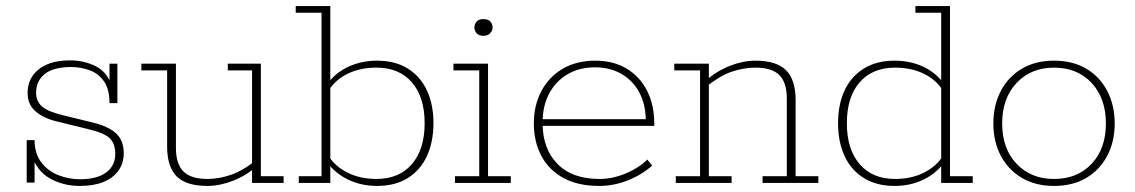

<svg xmlns="http://www.w3.org/2000/svg" viewBox="-20 -603 3742 633"><path d="M243 10Q188 10 144 -15Q100 -40 82 -98L94 -105V-1H68V-141H94Q94 -97 116 -68Q138 -39 172.5 -25.5Q207 -12 243 -12Q299 -12 329.5 -34Q360 -56 360 -96Q360 -128 343 -146Q326 -164 272 -177L170 -202Q123 -213 97 -236Q71 -259 71 -296Q71 -329 87.5 -353Q104 -377 135 -390.5Q166 -404 211 -404Q258 -404 297 -384Q336 -364 350 -314L341 -309V-393H367V-263H341Q341 -310 322 -336Q303 -362 274 -372Q245 -382 215 -382Q156 -382 127.5 -359Q99 -336 99 -297Q99 -269 118.5 -252Q138 -235 184 -224L286 -199Q339 -186 363.5 -162.5Q388 -139 388 -98Q388 -65 370.5 -40.5Q353 -16 321 -3Q289 10 243 10Z M664 10Q594 10 562.5 -21.5Q531 -53 531 -120V-371H446V-393H560V-115Q560 -63 584.5 -38Q609 -13 664 -13Q702 -13 742.5 -27Q783 -41 832 -81L811 -59V-371H731V-393H840V-22H915V0H811V-52L829 -57Q792 -24 748 -7Q704 10 664 10Z M1223 10Q1171 10 1127.5 -11Q1084 -32 1058 -69L1069 -64V0H965V-22H1040V-561H955V-583H1069V-332L1058 -324Q1084 -362 1127.5 -382.5Q1171 -403 1223 -403Q1283 -403 1324.5 -377Q1366 -351 1387.5 -305Q1409 -259 1409 -197Q1409 -135 1387.5 -88.5Q1366 -42 1324.5 -16Q1283 10 1223 10ZM1221 -13Q1296 -13 1338 -62Q1380 -111 1380 -197Q1380 -283 1338 -331.5Q1296 -380 1221 -380Q1169 -380 1128.5 -361Q1088 -342 1065 -307L1069 -325V-73L1065 -86Q1088 -52 1128.5 -32.5Q1169 -13 1221 -13Z M1480 0V-22H1560V-371H1475V-393H1589V-22H1664V0ZM1574 -485Q1558 -485 1551 -494Q1544 -503 1544 -512Q1544 -523 1551 -531.5Q1558 -540 1574 -540Q1590 -540 1597 -531.5Q1604 -523 1604 -512Q1604 -503 1596.5 -494Q1589 -485 1574 -485Z M1956 10Q1885 10 1837 -16.5Q1789 -43 1764.5 -89.5Q1740 -136 1740 -196Q1740 -256 1765 -303Q1790 -350 1835.5 -376.5Q1881 -403 1942 -403Q2003 -403 2046.5 -376.5Q2090 -350 2113.5 -303.5Q2137 -257 2137 -195V-188H1764V-210H2109Q2108 -261 2087 -299.5Q2066 -338 2028.5 -359.5Q1991 -381 1942 -381Q1889 -381 1850 -357.5Q1811 -334 1790 -293.5Q1769 -253 1769 -201V-196Q1769 -113 1817.5 -63Q1866 -13 1957 -13Q1999 -13 2042.5 -31Q2086 -49 2114 -77L2130 -57Q2095 -26 2049 -8Q2003 10 1956 10Z M2208 0V-22H2288V-371H2203V-393H2317V-341L2305 -336Q2343 -369 2386.5 -386Q2430 -403 2470 -403Q2540 -403 2571.5 -371.5Q2603 -340 2603 -273V-22H2678V0H2494V-22H2574V-278Q2574 -331 2549.5 -355.5Q2525 -380 2470 -380Q2432 -380 2392 -366.5Q2352 -353 2302 -312L2317 -335V-22H2392V0Z M2929 10Q2870 10 2828 -16Q2786 -42 2764.5 -88.5Q2743 -135 2743 -197Q2743 -259 2764.5 -305Q2786 -351 2828 -377Q2870 -403 2929 -403Q2982 -403 3025 -382.5Q3068 -362 3094 -324L3083 -332V-561H2998V-583H3112V-22H3187V0H3083V-61L3094 -69Q3068 -32 3025 -11Q2982 10 2929 10ZM2931 -13Q2983 -13 3023.5 -32.5Q3064 -52 3087 -86L3083 -68V-325L3087 -307Q3064 -342 3023.5 -361Q2983 -380 2931 -380Q2856 -380 2814 -331.5Q2772 -283 2772 -197Q2772 -111 2814 -62Q2856 -13 2931 -13Z M3455 10Q3394 10 3349 -16.5Q3304 -43 3279.5 -89.5Q3255 -136 3255 -196Q3255 -256 3279.5 -303Q3304 -350 3349 -376.5Q3394 -403 3455 -403Q3517 -403 3561.5 -376.5Q3606 -350 3630.5 -303Q3655 -256 3655 -196Q3655 -136 3630.5 -89.5Q3606 -43 3561.5 -16.5Q3517 10 3455 10ZM3455 -13Q3532 -13 3579 -63Q3626 -113 3626 -196Q3626 -279 3579 -329.5Q3532 -380 3455 -380Q3379 -380 3331.5 -329.5Q3284 -279 3284 -196Q3284 -113 3331.5 -63Q3379 -13 3455 -13Z"/></svg>

Font: Rokkitt Thin
Style: Regular
Weight: 250
Version: Version 3.103